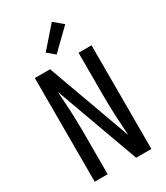

<svg xmlns="http://www.w3.org/2000/svg" viewBox="-236 -1081 1020 1179"><g transform="rotate(-30 274.0 -491.0)"><path d="M73 0V-735H181L395 -145Q395 -150 394.5 -155Q394 -160 394 -165L387 -276Q385 -317 384 -358.5Q383 -400 383 -441V-735H475V0H367L153 -590Q153 -585 153.5 -580Q154 -575 154 -570L161 -459Q163 -418 164 -376.5Q165 -335 165 -294V0ZM261 -793 209 -837 336 -982 400 -928Z"/></g></svg>

Font: Iosevka Semi-Condensed Medium
Style: Regular
Weight: 500
Monospace: yes
Designer: Belleve Invis
Foundry: Belleve Invis
Version: Version 27.3.5